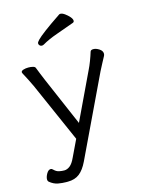

<svg xmlns="http://www.w3.org/2000/svg" viewBox="-129 -787 759 1026"><g transform="rotate(-15 250.0 -274.5)"><path d="M361 -649Q312 -631 263.5 -614Q215 -597 181 -577Q175 -574 170 -574Q163 -574 158 -579Q153 -584 153 -591Q153 -597 165 -609.5Q177 -622 209.5 -646.5Q242 -671 303 -712Q305 -713 309 -713Q319 -713 332.5 -703.5Q346 -694 357 -681.5Q368 -669 368 -659Q368 -652 361 -649ZM106 164Q87 164 63 160Q39 156 16 137Q11 132 11 124Q11 110 21 92.5Q31 75 44 75Q51 75 57 82Q70 95 85 98Q100 101 113 101Q129 101 144.5 89Q160 77 174 46L218 -46L72 -377Q65 -392 52.5 -417Q40 -442 31 -458Q29 -462 29 -464Q29 -472 41.5 -476Q54 -480 69 -480Q83 -480 94.5 -477Q106 -474 108 -467Q115 -449 122.5 -430.5Q130 -412 138 -393L254 -124L377 -383Q387 -403 396.5 -428Q406 -453 413 -476Q416 -485 430 -485Q445 -485 462 -474Q479 -463 479 -447Q479 -441 476 -435Q468 -420 457 -399.5Q446 -379 437 -361L226 82Q206 124 180.5 144Q155 164 116 164Z"/></g></svg>

Font: Moon Stars Kai T HW
Style: Regular
Weight: 400
Designer: GuiWonder
Version: Version 1.101